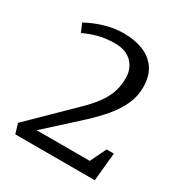

<svg xmlns="http://www.w3.org/2000/svg" viewBox="-150 -738 803 849"><g transform="rotate(30 251.0 -313.5)"><path d="M47 0 32 -50 238 -252Q275 -288 298.5 -319.5Q322 -351 334 -384.5Q346 -418 346 -458Q346 -507 315.5 -538Q285 -569 229 -569Q186 -569 149 -560Q112 -551 74 -533L56 -576Q91 -596 140 -611.5Q189 -627 241 -627Q294 -627 337.5 -610.5Q381 -594 407 -557.5Q433 -521 433 -460Q433 -415 413.5 -373Q394 -331 361.5 -292.5Q329 -254 289 -217L120 -63H391L430 -144H467L453 0Z"/></g></svg>

Font: Manuale
Style: Regular
Weight: 400
Designer: Eduardo Tunni / Pablo Cosgaya
Foundry: Eduardo Tunni / Pablo Cosgaya
Version: Version 1.002